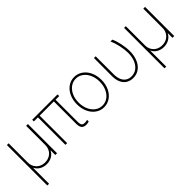

<svg xmlns="http://www.w3.org/2000/svg" viewBox="100 -1401 2469 2469"><g transform="rotate(-45 1334.0 -166.5)"><path d="M78.1 -530.3H109.4V-180.7Q109.4 -135.3 129.9 -99.9Q150.4 -64.5 186.5 -44.4Q222.7 -24.4 268.6 -24.4Q314.5 -24.4 350.6 -44.4Q386.7 -64.5 407.2 -100.1Q427.7 -135.7 427.7 -180.7V-530.3H460V0H427.7V-83H424.8Q405.8 -42 363.8 -17.6Q321.8 6.8 268.6 6.8Q215.8 6.8 173.6 -17.6Q131.3 -42 112.3 -83H109.4V205.1H78.1Z M999 -500H932.6V-99.6Q932.6 -69.3 938.2 -53Q943.8 -36.6 956.3 -30Q968.8 -23.4 991.2 -23.4Q1012.7 -23.4 1036.1 -30.3V0Q1007.8 7.8 986.3 7.8Q942.4 7.8 921.9 -16.1Q901.4 -40 901.4 -93.8V-500H643.6V0H612.3V-500H538.1V-530.3H999Z M1085 -263.7Q1085 -341.8 1113.8 -404.3Q1142.6 -466.8 1193.6 -502.4Q1244.6 -538.1 1307.6 -538.1Q1370.6 -538.1 1421.9 -502.4Q1473.1 -466.8 1502.2 -404.1Q1531.2 -341.3 1531.2 -263.7Q1531.2 -185.5 1502.2 -123Q1473.1 -60.5 1421.9 -24.9Q1370.6 10.7 1307.6 10.7Q1244.6 10.7 1193.6 -24.9Q1142.6 -60.5 1113.8 -123Q1085 -185.5 1085 -263.7ZM1499 -263.7Q1499 -332 1474.4 -387.7Q1449.7 -443.4 1406 -475.6Q1362.3 -507.8 1307.6 -507.8Q1252.9 -507.8 1209.2 -475.6Q1165.5 -443.4 1140.9 -387.7Q1116.2 -332 1116.2 -263.7Q1116.2 -195.3 1140.9 -139.6Q1165.5 -84 1209.2 -51.8Q1252.9 -19.5 1307.6 -19.5Q1362.8 -19.5 1406.5 -51.8Q1450.2 -84 1474.6 -139.6Q1499 -195.3 1499 -263.7Z M1692.4 -530.3V-200.2Q1692.9 -141.6 1710.9 -101.6Q1729 -61.5 1761.2 -41.3Q1793.5 -21 1835.9 -20.5Q1891.6 -20.5 1933.1 -52.2Q1974.6 -84 1997.1 -140.1Q2019.5 -196.3 2019.5 -267.6Q2018.6 -330.1 2002.7 -403.1Q1986.8 -476.1 1961.9 -530.3H1995.1Q2018.1 -484.4 2034.4 -407Q2050.8 -329.6 2050.8 -265.6Q2050.8 -187.5 2025.1 -124.8Q1999.5 -62 1951.4 -26.1Q1903.3 9.8 1837.9 9.8Q1784.7 9.8 1744.6 -14.4Q1704.6 -38.6 1682.4 -86.2Q1660.2 -133.8 1660.2 -201.2L1661.1 -530.3Z M2209 -530.3H2240.2V-180.7Q2240.2 -135.3 2260.7 -99.9Q2281.2 -64.5 2317.4 -44.4Q2353.5 -24.4 2399.4 -24.4Q2445.3 -24.4 2481.4 -44.4Q2517.6 -64.5 2538.1 -100.1Q2558.6 -135.7 2558.6 -180.7V-530.3H2590.8V0H2558.6V-83H2555.7Q2536.6 -42 2494.6 -17.6Q2452.6 6.8 2399.4 6.8Q2346.7 6.8 2304.4 -17.6Q2262.2 -42 2243.2 -83H2240.2V205.1H2209Z"/></g></svg>

Font: Pretendard Std Thin
Style: Regular
Weight: 100
Designer: Base glyphs from Inter by Rasmus Andersson; Hangeul glyphs from Noto Sans CJK(Source Han Sans) by Jang Soo-young and Kan
Foundry: Kil Hyung-jin
Version: Version 1.309